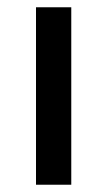

<svg xmlns="http://www.w3.org/2000/svg" viewBox="-20 -508 295 528"><path d="M176 0H79V-488H176Z"/></svg>

Font: Exo 2.0 Medium
Style: Regular
Weight: 500
Designer: Natanael Gama
Version: Version 1.001;PS 001.001;hotconv 1.0.70;makeotf.lib2.5.58329